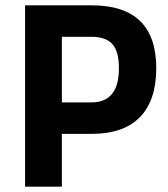

<svg xmlns="http://www.w3.org/2000/svg" viewBox="-20 -700 629 720"><path d="M324 -198H212V0H74V-680H324Q566 -680 566 -444Q566 -324 505 -261Q444 -198 324 -198ZM212 -562V-316H323Q426 -316 426 -444Q426 -507 401.5 -534.5Q377 -562 323 -562Z"/></svg>

Font: Sunflower
Style: Bold
Weight: 700
Designer: JIKJI
Foundry: JIKJI
Version: Version 1.00